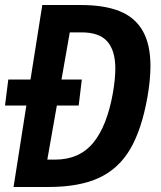

<svg xmlns="http://www.w3.org/2000/svg" viewBox="-23 -745 643 765"><path d="M82 -324.5H-3L10 -428H98.5L145.5 -725H298.5Q392 -725 453 -700.8Q514 -676.5 545.2 -622.8Q576.5 -569 576.5 -481.5Q576.5 -427.5 564.5 -358.5Q541.5 -228.5 495.5 -150.5Q449.5 -72.5 371 -36.2Q292.5 0 170.5 0H31ZM427 -375.5Q436.5 -431.5 436.5 -471.5Q436.5 -543 404.8 -579.5Q373 -616 302 -616H255L222 -428H303L290.5 -324.5H203.5L165.5 -109H196Q293 -109 348.2 -175.8Q403.5 -242.5 427 -375.5Z"/></svg>

Font: JuliaMono
Style: Bold Italic
Weight: 700
Italic angle: -9°
Monospace: yes
Designer: cormullion
Foundry: corm
Version: Version 0.057; ttfautohint (v1.8.4)